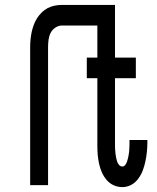

<svg xmlns="http://www.w3.org/2000/svg" viewBox="-20 -755 640 783"><path d="M103 0V-563Q103 -578 104.5 -593.5Q106 -609 109 -623.5Q112 -638 117.5 -653Q123 -668 131 -680.5Q139 -693 150 -704Q161 -715 174.5 -722Q188 -729 203 -732Q218 -735 233 -735H413V-651H233Q219 -651 206 -642.5Q193 -634 186.5 -621Q180 -608 178 -593Q176 -578 176 -563V0ZM479 8Q460 8 443.5 0.5Q427 -7 415 -21Q403 -35 395.5 -52Q388 -69 384 -87.5Q380 -106 378.5 -124Q377 -142 377 -161V-436H334V-520H377V-735H449V-520H534V-436H449V-161Q449 -153 449.5 -145Q450 -137 451 -128.5Q452 -120 453.5 -112Q455 -104 457.5 -96.5Q460 -89 465.5 -82.5Q471 -76 479 -76Q486 -76 490.5 -82Q495 -88 497.5 -94.5Q500 -101 501.5 -108Q503 -115 504.5 -122Q506 -129 506.5 -136Q507 -143 507.5 -150Q508 -157 508 -164.5Q508 -172 508 -179V-184H581V-174Q581 -155 579 -135.5Q577 -116 573 -97Q569 -78 562.5 -60.5Q556 -43 544 -26.5Q532 -10 515 -1Q498 8 479 8Z"/></svg>

Font: Iosevka Fixed Curly Md Ex
Style: Regular
Weight: 500
Width: 7
Monospace: yes
Designer: Belleve Invis
Foundry: Belleve Invis
Version: Version 30.1.2